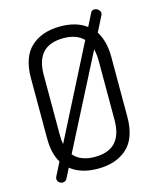

<svg xmlns="http://www.w3.org/2000/svg" viewBox="-118 -851 788 961"><g transform="rotate(-15 276.0 -371.0)"><path d="M60 2Q60 -4 63 -10L98 -79Q68 -127 68 -208V-518Q68 -628 124.5 -679.5Q181 -731 276 -731Q359 -731 411 -692L444 -757Q449 -769 464 -769Q474 -769 483.5 -761Q493 -753 493 -742Q493 -734 489 -729L450 -652Q484 -599 484 -518V-208Q484 -97 427.5 -45.5Q371 6 276 6Q188 6 135 -37L110 12Q104 27 86 27Q76 27 68 19.5Q60 12 60 2ZM134 -208Q134 -178 138 -158L380 -633Q344 -670 276 -670Q134 -670 134 -518ZM166 -98Q202 -55 276 -55Q418 -55 418 -208V-518Q418 -546 411 -576Z"/></g></svg>

Font: Terminal Dosis
Style: Regular
Weight: 400
Designer: Edgar Tolentino, Pablo Impallari, Igino Marini
Foundry: Edgar Tolentino, Pablo Impallari, Igino Marini
Version: Version 1.007